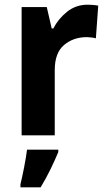

<svg xmlns="http://www.w3.org/2000/svg" viewBox="-20 -576 457 817"><path d="M353 -556Q363 -556 375.5 -555Q388 -554 398 -552L388 -413Q381 -415 369 -416.5Q357 -418 350 -418Q292 -418 252.5 -384.5Q213 -351 213 -278V0H72V-546H179L200 -455H207Q228 -496 265.5 -526Q303 -556 353 -556ZM228 71Q214 105 195 144Q176 183 153 221H67V208Q74 180 82.5 136.5Q91 93 95 61H228Z"/></svg>

Font: Noto Sans Gujarati SemiCondensed
Style: Bold
Weight: 700
Width: 4
Designer: Jelle Bosma - Monotype Design Team, Universal Thirst
Foundry: Monotype Imaging Inc.
Version: Version 2.106; ttfautohint (v1.8.4.7-5d5b)